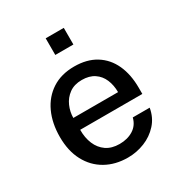

<svg xmlns="http://www.w3.org/2000/svg" viewBox="-172 -844 915 974"><g transform="rotate(-30 285.0 -356.5)"><path d="M296.5 10Q223 10 167 -21.8Q111 -53.5 79.8 -112.5Q48.5 -171.5 48.5 -253Q48.5 -333.5 77 -395.2Q105.5 -457 159.5 -492Q213.5 -527 289.5 -527Q364 -527 415.5 -495Q467 -463 493.5 -405.2Q520 -347.5 520 -269V-233.5H156Q155.5 -187 171 -150.2Q186.5 -113.5 217.2 -92.2Q248 -71 294 -71Q340.5 -71 374.2 -92Q408 -113 418.5 -154.5H517.5Q508.5 -101.5 475 -64.5Q441.5 -27.5 394.5 -8.8Q347.5 10 296.5 10ZM156 -303H418Q418 -343.5 404 -376.8Q390 -410 361.2 -429.2Q332.5 -448.5 289 -448.5Q244.5 -448.5 215 -427Q185.5 -405.5 170.8 -372Q156 -338.5 156 -303ZM236.5 -625.5V-723H342.5V-625.5Z"/></g></svg>

Font: Public Sans Thin Medium
Style: Regular
Weight: 500
Version: Version 2.001